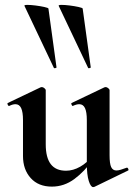

<svg xmlns="http://www.w3.org/2000/svg" viewBox="-20 -751 546 785"><path d="M340 -474 220 -727Q218 -731 232 -731Q246 -731 265.5 -728.5Q285 -726 301 -722.5Q317 -719 318 -716L351 -476Q352 -474 346.5 -472.5Q341 -471 340 -474ZM200 -474 80 -727Q78 -731 92 -731Q106 -731 125.5 -728.5Q145 -726 161 -722.5Q177 -719 178 -716L211 -476Q212 -474 206.5 -472.5Q201 -471 200 -474ZM192 12Q137 12 105.5 -23Q74 -58 74 -113V-260Q74 -293 66.5 -309Q59 -325 43 -325Q32 -325 18 -318Q14 -317 11.5 -323Q9 -329 12 -330L146 -394Q149 -395 151 -395Q156 -395 161.5 -390.5Q167 -386 167 -382V-161Q167 -107 187.5 -80Q208 -53 250 -53Q279 -53 308 -69.5Q337 -86 354 -111L360 -99Q326 -50 284 -19Q242 12 192 12ZM428 -382V-116Q428 -82 434.5 -68Q441 -54 456 -54Q463 -54 473.5 -57Q484 -60 497 -65Q501 -67 504 -61.5Q507 -56 504 -54L366 13Q364 14 361 14Q351 14 343 -11Q335 -36 335 -82V-260Q335 -293 327.5 -309Q320 -325 304 -325Q293 -325 278 -318Q275 -317 272.5 -323Q270 -329 273 -330L407 -394Q409 -395 412 -395Q417 -395 422.5 -390.5Q428 -386 428 -382Z"/></svg>

Font: Cormorant Light
Style: Regular
Weight: 300
Designer: Christian Thalmann (Catharsis Fonts)
Foundry: Catharsis Fonts
Version: Version 4.000